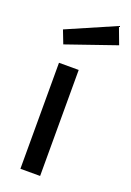

<svg xmlns="http://www.w3.org/2000/svg" viewBox="-144 -797 581 851"><g transform="rotate(20 146.5 -372.0)"><path d="M35 0ZM69 -500H162V0H69ZM35 -645 263 -744 293 -664 59 -583Z"/></g></svg>

Font: Cairo SemiBold
Style: Regular
Weight: 600
Designer: Mohamed Gaber, the designers of Titillium
Foundry: Kief Type Foundry
Version: Version 2.009; ttfautohint (v1.5.33-1714) -l 8 -r 50 -G 200 